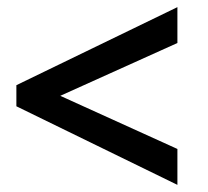

<svg xmlns="http://www.w3.org/2000/svg" viewBox="-20 -518 582 538"><path d="M477.1 0 25.9 -220.2V-279.3L477.1 -498V-397.5L148.9 -249.5L477.1 -100.6Z"/></svg>

Font: Kumbh Sans SemiBold
Style: Regular
Weight: 600
Version: Version 1.005